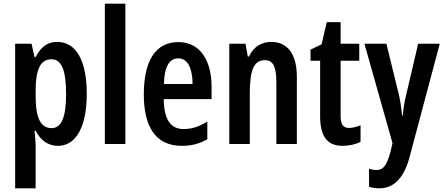

<svg xmlns="http://www.w3.org/2000/svg" viewBox="-20 -780 2406 1040"><path d="M290 -553C242 -553 205 -532 173 -471H167L151 -543H62V240H173V6C173 -9 171 -34 167 -72H173C201 -17 244 10 294 10C392 10 450 -94 450 -271C450 -454 391 -553 290 -553ZM259 -459C315 -459 338 -396 338 -270C338 -146 313 -86 260 -86C200 -86 173 -140 173 -262V-286C173 -407 200 -459 259 -459Z M659 0V-760H548V0Z M946 -552C823 -552 759 -452 759 -268C759 -102 817 10 965 10C1015 10 1061 -1 1103 -26V-122C1058 -93 1018 -81 974 -81C904 -81 868 -133 867 -243H1126V-310C1126 -453 1064 -552 946 -552ZM946 -464C998 -464 1023 -407 1023 -325H868C870 -424 900 -464 946 -464Z M1449 -553C1399 -553 1353 -528 1329 -474H1322L1310 -543H1222V0H1333V-270C1333 -403 1355 -454 1416 -454C1462 -454 1477 -413 1477 -333V0H1588V-363C1588 -488 1537 -553 1449 -553Z M1871 -87C1836 -87 1825 -109 1825 -153V-451H1926V-543H1825V-660H1750L1722 -540L1662 -511V-451H1714V-151C1714 -43 1751 10 1836 10C1871 10 1907 2 1933 -12V-101C1909 -92 1889 -87 1871 -87Z M1954 -543 2106 -5 2096 39C2075 117 2057 141 2018 141C2006 141 1992 138 1979 134V232C1998 237 2016 240 2036 240C2104 240 2164 196 2197 76L2362 -543H2245L2180 -266C2169 -222 2165 -190 2162 -155H2158C2154 -193 2149 -230 2141 -266L2073 -543Z"/></svg>

Font: Noto Sans Gujarati ExtraCondensed SemiBold
Style: Regular
Weight: 600
Width: 2
Designer: Jelle Bosma - Monotype Design Team, Universal Thirst
Foundry: Monotype Imaging Inc.
Version: Version 2.106